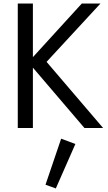

<svg xmlns="http://www.w3.org/2000/svg" viewBox="-20 -720 605 1080"><path d="M80 -700V0H165V-700ZM440 -700 139 -370 455 0H560L242 -372L545 -700ZM324 60 236 319 294 340 404 90Z"/></svg>

Font: Jost* Book
Style: Regular
Weight: 400
Version: Version 3.000